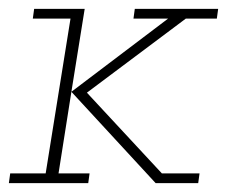

<svg xmlns="http://www.w3.org/2000/svg" viewBox="-27 -413 512 433"><path d="M169 -204 338 -22H423L420 0H324L134 -206L352 -371H274L277 -393H465L462 -371H392ZM-7 0 -4 -22H76L132 -371H47L50 -393H164L134 -206L105 -22H175L172 0Z"/></svg>

Font: Rokkitt SemiBold Thin
Style: Italic
Weight: 250
Italic angle: -9°
Version: Version 3.103